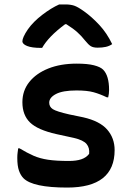

<svg xmlns="http://www.w3.org/2000/svg" viewBox="-20 -835 590 866"><path d="M291 -109Q324 -109 346.5 -116.5Q369 -124 382 -141Q385 -168 370.5 -185.5Q356 -203 313 -213L235 -230Q150 -249 115.5 -282.5Q81 -316 81 -374Q81 -426 112 -465Q143 -504 198 -526Q253 -548 326 -548Q375 -548 404 -540.5Q433 -533 445 -521Q472 -494 472 -429Q472 -421 471 -412.5Q470 -404 468 -396H462Q431 -411 402 -419Q373 -427 325 -427Q263 -427 232.5 -411Q202 -395 202 -372Q202 -353 218.5 -342.5Q235 -332 292 -319L355 -306Q430 -289 463.5 -250.5Q497 -212 497 -158Q497 11 283 11Q128 11 86 -31Q73 -44 65.5 -65.5Q58 -87 58 -123Q58 -137 59.5 -147Q61 -157 62 -166H68Q103 -145 131.5 -132.5Q160 -120 197 -114.5Q234 -109 291 -109ZM247 -815H275Q298 -815 314.5 -809.5Q331 -804 359 -784Q394 -759 428 -722.5Q462 -686 486 -636Q473 -627 457 -623.5Q441 -620 420 -620Q401 -620 390 -626.5Q379 -633 363 -653Q349 -671 330 -688.5Q311 -706 279 -726H274Q235 -697 209.5 -670.5Q184 -644 170 -619H164Q124 -619 102.5 -627.5Q81 -636 81 -649Q81 -657 87 -670.5Q93 -684 106 -703Q130 -737 170.5 -768Q211 -799 247 -815Z"/></svg>

Font: Recursive Sn Csl St SmB
Style: Regular
Weight: 600
Version: Version 1.079;hotconv 1.0.112;makeotfexe 2.5.65598; ttfautoh